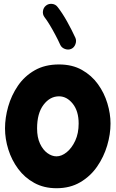

<svg xmlns="http://www.w3.org/2000/svg" viewBox="-20 -910 606 1006"><path d="M289.1 -572.3Q358.4 -572.3 409.2 -543.7Q460 -515.1 493.2 -469Q526.4 -422.9 542.7 -368.4Q559.1 -314 559.1 -262.7Q559.1 -206.5 541.5 -147.2Q523.9 -87.9 488.8 -37.1Q453.6 13.7 400.4 44.9Q347.2 76.2 275.9 76.2Q210 76.2 159.4 48.3Q108.9 20.5 75 -25.4Q41 -71.3 23.7 -126.7Q6.3 -182.1 6.3 -237.3Q6.3 -293 22.9 -351.6Q39.6 -410.2 73.7 -460.4Q107.9 -510.7 161.6 -541.5Q215.3 -572.3 289.1 -572.3ZM289.1 -405.3Q241.7 -405.3 208 -360.8Q174.3 -316.4 174.3 -237.3Q174.3 -189.9 189.7 -157.2Q205.1 -124.5 228.5 -107.7Q252 -90.8 275.9 -90.8Q302.7 -90.8 329.6 -112.5Q356.4 -134.3 374.3 -172.9Q392.1 -211.4 392.1 -262.7Q392.1 -328.1 361.1 -366.7Q330.1 -405.3 289.1 -405.3ZM221.2 -880.9Q234.9 -891.6 252.9 -889.6Q271 -887.7 281.7 -873.5Q307.1 -841.3 332 -796.4Q356.9 -751.5 375 -711.9Q381.8 -696.3 375.2 -678.5Q368.7 -660.6 353 -653.8Q337.4 -647 319.8 -653.6Q302.2 -660.2 295.4 -675.8Q284.7 -699.7 270 -727.3Q255.4 -754.9 240.5 -779.5Q225.6 -804.2 213.4 -819.8Q202.6 -834 205.1 -852.1Q207.5 -870.1 221.2 -880.9Z"/></svg>

Font: Mikhak-FD Black
Style: Regular
Weight: 900
Designer: Amin Abedi
Version: Version 3.2